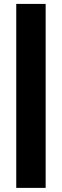

<svg xmlns="http://www.w3.org/2000/svg" viewBox="-20 -730 308 957"><path d="M207.5 206.5H61V-710.5H207.5Z"/></svg>

Font: Anek Odia Medium ExtraBold
Style: Regular
Weight: 800
Version: Version 1.003